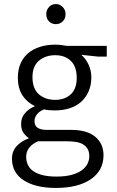

<svg xmlns="http://www.w3.org/2000/svg" viewBox="-20 -696 576 946"><path d="M68 -314Q68 -353 81.5 -383.5Q95 -414 119.5 -434.5Q144 -455 178 -465.5Q212 -476 252 -476Q269 -476 282.5 -474Q296 -472 309 -470H506V-417H464L380 -426Q403 -407 416.5 -377.5Q430 -348 430 -315Q430 -276 416.5 -245.5Q403 -215 379.5 -194Q356 -173 323 -162.5Q290 -152 251 -152Q237 -152 223.5 -153Q210 -154 197 -157Q174 -148 162 -132.5Q150 -117 150 -100Q150 -76 166 -66Q182 -56 210 -56H331Q409 -56 449.5 -22Q490 12 490 69Q490 144 427.5 187Q365 230 255 230Q155 230 97 192.5Q39 155 39 86Q39 49 62 24Q85 -1 123 -15Q106 -26 95 -42.5Q84 -59 84 -85Q84 -117 103.5 -139Q123 -161 152 -173Q114 -191 91 -225.5Q68 -260 68 -314ZM168 0Q141 11 125 30.5Q109 50 109 76Q109 125 147.5 149.5Q186 174 258 174Q302 174 333 165.5Q364 157 383.5 142.5Q403 128 411.5 110Q420 92 420 74Q420 52 411.5 37.5Q403 23 388 14.5Q373 6 352 3Q331 0 306 0ZM358 -312Q358 -368 329 -396Q300 -424 252 -424Q204 -424 172 -397Q140 -370 140 -316Q140 -259 171.5 -231.5Q203 -204 251 -204Q299 -204 328.5 -231Q358 -258 358 -312ZM208 -627Q208 -647 221.5 -661.5Q235 -676 255 -676Q275 -676 289 -661.5Q303 -647 303 -627Q303 -604 289 -590.5Q275 -577 255 -577Q235 -577 221.5 -590.5Q208 -604 208 -627Z"/></svg>

Font: Mukta Vaani Light
Style: Regular
Weight: 300
Designer: Noopur Datye, Girish Dalvi, Yashodeep Gholap, Pallavi Karambelkar
Foundry: Ek Type
Version: Version 2.538;PS 1.000;hotconv 16.6.51;makeotf.lib2.5.65220;